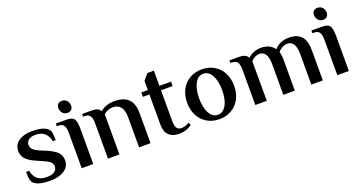

<svg xmlns="http://www.w3.org/2000/svg" viewBox="-41 -1208 3316 1777"><g transform="rotate(-20 1617.0 -319.5)"><path d="M229 9.8Q113.8 9.8 69.8 -30.8Q58.6 -41.5 53 -60.5Q47.4 -79.6 46.6 -95.5Q45.9 -111.3 45.9 -144H75.2Q84 -92.8 116.9 -63Q149.9 -33.2 209 -33.2Q262.7 -33.2 287.8 -51.8Q313 -70.3 313 -102.1Q313 -129.4 291 -148.2Q269 -167 223.1 -186L168 -210Q105.5 -236.3 74.2 -268.8Q43 -301.3 43 -348.1Q43 -410.6 92.8 -445.3Q142.6 -480 223.1 -480Q336.4 -480 378.9 -439Q387.7 -430.7 393.1 -419.7Q398.4 -408.7 400.6 -391.8Q402.8 -375 403.3 -362.8Q403.8 -350.6 403.8 -326.2H375Q366.2 -377.4 333.5 -407.2Q300.8 -437 243.2 -437Q198.2 -437 175 -418.2Q151.9 -399.4 151.9 -368.2Q151.9 -343.3 170.7 -324.7Q189.5 -306.2 226.1 -290L286.1 -265.1Q357.9 -234.9 389.9 -203.4Q421.9 -171.9 421.9 -122.1Q421.9 -59.6 368.4 -24.9Q314.9 9.8 229 9.8Z M595.2 -525.9Q564.5 -525.9 546.1 -546.9Q527.8 -567.9 527.8 -598.1Q527.8 -621.6 542.2 -635.3Q556.6 -648.9 579.1 -648.9Q610.4 -648.9 628.7 -628.4Q647 -607.9 647 -578.1Q647 -554.2 632.6 -540Q618.2 -525.9 595.2 -525.9ZM541 0V-344.2Q541 -369.1 538.3 -385.5Q535.6 -401.9 528.6 -416Q521.5 -430.2 507.3 -437Q493.2 -443.8 471.2 -443.8H457V-470.2H564.9Q617.7 -470.2 636.2 -444.6Q654.8 -418.9 654.8 -344.2V0Z M799.8 0V-344.2Q799.8 -369.1 797.1 -385.5Q794.4 -401.9 787.4 -416Q780.3 -430.2 766.1 -437Q752 -443.8 730 -443.8H715.8V-470.2H812Q846.7 -470.2 866.2 -460.9Q885.7 -451.7 896 -432.1Q950.2 -480 1037.6 -480Q1218.8 -480 1218.8 -297.9V0H1106V-297.9Q1106 -367.2 1077.9 -399.7Q1049.8 -432.1 1004.9 -432.1Q952.6 -432.1 912.6 -396V0Z M1498.5 9.8Q1434.6 9.8 1398.9 -25.1Q1363.3 -60.1 1363.3 -128.9V-426.8H1299.3V-470.2H1363.3V-560.1L1413.1 -620.1H1477.5V-470.2H1591.3V-426.8H1477.5V-126Q1477.5 -75.7 1491.7 -54.4Q1505.9 -33.2 1536.1 -33.2Q1577.6 -33.2 1613.3 -57.1L1626.5 -32.2Q1574.2 9.8 1498.5 9.8Z M1896 9.8Q1825.2 9.8 1772.2 -23.2Q1719.2 -56.2 1692.1 -111.1Q1665 -166 1665 -234.9Q1665 -303.7 1692.1 -358.9Q1719.2 -414.1 1772.2 -447Q1825.2 -480 1896 -480Q1966.8 -480 2020.3 -447Q2073.7 -414.1 2100.8 -358.9Q2127.9 -303.7 2127.9 -234.9Q2127.9 -166 2100.8 -111.1Q2073.7 -56.2 2020.5 -23.2Q1967.3 9.8 1896 9.8ZM1896 -33.2Q1931.6 -33.2 1957.8 -59.8Q1983.9 -86.4 1996.8 -131.6Q2009.8 -176.8 2009.8 -234.9Q2009.8 -324.2 1979.5 -380.6Q1949.2 -437 1896 -437Q1843.3 -437 1813.2 -380.4Q1783.2 -323.7 1783.2 -234.9Q1783.2 -146 1813.2 -89.6Q1843.3 -33.2 1896 -33.2Z M2251 0V-344.2Q2251 -369.1 2248.3 -385.5Q2245.6 -401.9 2238.5 -416Q2231.4 -430.2 2217.3 -437Q2203.1 -443.8 2181.2 -443.8H2167V-470.2H2263.2Q2327.6 -470.2 2348.1 -431.2H2352.1Q2373 -451.7 2406 -465.8Q2439 -480 2480 -480Q2526.4 -480 2560.5 -462.4Q2594.7 -444.8 2609.9 -418Q2664.1 -480 2755.9 -480Q2832.5 -480 2874.3 -437.3Q2916 -394.5 2916 -297.9V0H2802.7V-297.9Q2802.7 -432.1 2723.1 -432.1Q2695.8 -432.1 2669.7 -417.5Q2643.6 -402.8 2628.9 -382.8Q2640.1 -356.9 2640.1 -297.9V0H2526.9V-297.9Q2526.9 -432.1 2446.8 -432.1Q2402.8 -432.1 2363.8 -391.1V0Z M3112.8 -525.9Q3082 -525.9 3063.7 -546.9Q3045.4 -567.9 3045.4 -598.1Q3045.4 -621.6 3059.8 -635.3Q3074.2 -648.9 3096.7 -648.9Q3127.9 -648.9 3146.2 -628.4Q3164.6 -607.9 3164.6 -578.1Q3164.6 -554.2 3150.1 -540Q3135.7 -525.9 3112.8 -525.9ZM3058.6 0V-344.2Q3058.6 -369.1 3055.9 -385.5Q3053.2 -401.9 3046.1 -416Q3039.1 -430.2 3024.9 -437Q3010.7 -443.8 2988.8 -443.8H2974.6V-470.2H3082.5Q3135.3 -470.2 3153.8 -444.6Q3172.4 -418.9 3172.4 -344.2V0Z"/></g></svg>

Font: El Messiri SemiBold
Style: Regular
Weight: 600
Designer: Mohamed Gaber
Foundry: Kief Type Foundry
Version: Version 2.007;PS 002.007;hotconv 1.0.88;makeotf.lib2.5.64775